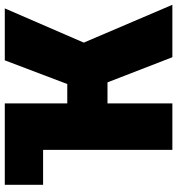

<svg xmlns="http://www.w3.org/2000/svg" viewBox="11 -751 740 802"><g transform="rotate(-90 381.0 -350.0)"><path d="M10 -540V-700H350V-439H431L530 -700H747L604 -370L762 0H543L438 -271H350V0H156V-540Z"/></g></svg>

Font: Tektur ExtraBold
Style: Regular
Weight: 800
Designer: Adam Jagosz
Foundry: Adam Jagosz
Version: Version 1.005;gftools[0.9.30]